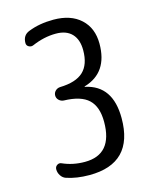

<svg xmlns="http://www.w3.org/2000/svg" viewBox="-113 -816 726 903"><g transform="rotate(-15 250.0 -365.0)"><path d="M98.6 -6.8Q84 -11.7 74.7 -25.9Q65.4 -40 65.4 -56.6Q65.4 -69.3 75.7 -76.2Q85.9 -83 96.7 -78.1Q146.5 -55.7 205.1 -55.7Q340.8 -55.7 340.8 -214.8Q340.8 -288.1 303.7 -323.2Q266.6 -358.4 183.6 -360.4Q169.9 -361.3 160.2 -370.6Q150.4 -379.9 150.4 -393.1Q150.4 -406.2 159.7 -415.5Q168.9 -424.8 182.6 -425.8Q260.7 -427.7 296.9 -461.9Q333 -496.1 333 -565.4Q333 -617.2 306.2 -645.5Q279.3 -673.8 228.5 -673.8Q170.9 -673.8 112.3 -648.4Q101.6 -643.6 90.3 -649.4Q79.1 -655.3 79.1 -668Q79.1 -706.1 112.3 -718.8Q166 -740.2 234.4 -740.2Q318.4 -740.2 366.7 -695.8Q415 -651.4 415 -575.2Q415 -434.6 296.9 -399.4Q294.9 -399.4 294.9 -398.4Q294.9 -396.5 296.9 -396.5Q424.8 -369.1 424.8 -210Q424.8 9.8 210 9.8Q147.5 9.8 98.6 -6.8Z"/></g></svg>

Font: Rounded-X Mgen+ 1mn regular
Style: Regular
Weight: 400
Designer: [Source Han Sans]
Ryoko NISHIZUKA  (kana & ideographs); Paul D. Hunt (Latin, Greek & Cyrillic); Wenlong ZHANG  (bopomofo
Version: Version 1.059.20150602